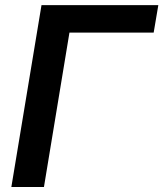

<svg xmlns="http://www.w3.org/2000/svg" viewBox="-20 -748 653 768"><path d="M613.3 -727.5 594.7 -617.7H257.8L155.8 0H25.4L146 -727.5Z"/></svg>

Font: Inter 18pt SemiBold
Style: Italic
Weight: 600
Italic angle: -9.3988°
Designer: Rasmus Andersson
Foundry: rsms
Version: Version 4.001;git-66647c0bb